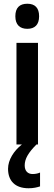

<svg xmlns="http://www.w3.org/2000/svg" viewBox="-20 -772 291 1026"><path d="M126 -752C85 -752 62 -731 62 -685C62 -640 86 -618 126 -618C166 -618 189 -640 189 -685C189 -730 167 -752 126 -752ZM112 112C112 77 131 44 175 0H183V-543H68V0H97C54 34 23 82 23 130C23 194 60 234 133 234C159 234 179 229 194 224V150C185 154 172 158 154 158C128 158 112 141 112 112Z"/></svg>

Font: Noto Sans Gurmukhi UI Condensed SemiBold
Style: Regular
Weight: 600
Width: 3
Designer: Jelle Bosma - Monotype Design Team
Foundry: Monotype Imaging Inc.
Version: Version 2.004